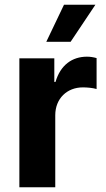

<svg xmlns="http://www.w3.org/2000/svg" viewBox="-20 -793 447 813"><path d="M62 0H214V-305C214 -376 264 -423 331 -423C348 -423 373 -421 389 -416V-547C375 -551 362 -553 348 -553C286 -553 236 -518 215 -446H210V-546H62ZM176 -616H279L384 -773H251Z"/></svg>

Font: Wafeq
Style: Bold
Weight: 700
Designer: Rasmus Andersson & Azza Alameddine
Foundry: Google & TypeTogether
Version: Version 3.000;FEAKit 1.0